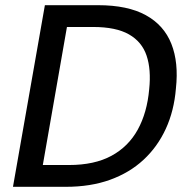

<svg xmlns="http://www.w3.org/2000/svg" viewBox="-20 -720 728 740"><path d="M30 0 153 -700H358Q472 -700 542 -661.5Q612 -623 640.5 -551Q669 -479 658 -379Q651 -293 619 -223.5Q587 -154 533 -104Q479 -54 404 -27Q329 0 234 0ZM145 -84H246Q344 -84 409.5 -119.5Q475 -155 511 -220.5Q547 -286 555 -376Q563 -452 545 -505.5Q527 -559 477 -587.5Q427 -616 339 -616H238Z"/></svg>

Font: DM Sans 12pt Medium
Style: Italic
Weight: 500
Italic angle: -10°
Version: Version 4.004;gftools[0.9.30]